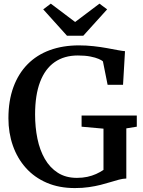

<svg xmlns="http://www.w3.org/2000/svg" viewBox="-20 -994 762 1026"><path d="M380 11Q295.5 11 229.5 -17.5Q163.5 -46 118 -97Q72.5 -148 48.8 -215.8Q25 -283.5 25 -362Q25 -455.5 51.5 -528Q78 -600.5 127.2 -650.5Q176.5 -700.5 246 -726Q315.5 -751.5 402 -751.5Q442 -751.5 480 -747.2Q518 -743 551 -737Q584 -731 609 -726.2Q634 -721.5 648 -720.5L637.5 -541H555L530 -666Q524 -672 507.2 -679.2Q490.5 -686.5 462.8 -692Q435 -697.5 396 -697.5Q323 -697.5 272 -662Q221 -626.5 194.2 -556.2Q167.5 -486 167.5 -382Q167.5 -314 180 -253Q192.5 -192 219.5 -145Q246.5 -98 289 -70.8Q331.5 -43.5 391 -43.5Q421 -43.5 446.5 -49Q472 -54.5 493.5 -64.2Q515 -74 533 -86V-306.5L416 -317V-376.5H711V-317L655 -308V-40Q636.5 -39.5 615.8 -34Q595 -28.5 570.8 -21Q546.5 -13.5 518 -6.2Q489.5 1 455.2 6Q421 11 380 11ZM338 -803 211 -944 251.5 -974.5 381.5 -876.5 511.5 -974.5 552.5 -944 425 -803Z"/></svg>

Font: Merriweather 28pt SemiBold
Style: Regular
Weight: 600
Version: Version 2.100